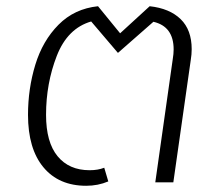

<svg xmlns="http://www.w3.org/2000/svg" viewBox="-20 -586 717 617"><path d="M596 -428Q596 -411 593 -393L537 0H479L535 -395Q538 -413 538 -427Q538 -501 473 -516L359 -416L273 -517Q197 -495 162.5 -406.5Q128 -318 128 -217Q128 -129 165 -84Q202 -39 268 -39Q295 -39 315 -47L328 -3Q295 11 257 11Q169 11 119.5 -48.5Q70 -108 70 -217Q70 -301 93.5 -378Q117 -455 168 -506.5Q219 -558 295 -566L366 -479L461 -566Q525 -559 560.5 -524.5Q596 -490 596 -428Z"/></svg>

Font: FiraGO Light
Style: Italic
Weight: 300
Italic angle: -8°
Designer: bBox Type GmbH
Foundry: bBox Type GmbH
Version: Version 1.001